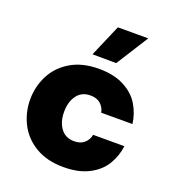

<svg xmlns="http://www.w3.org/2000/svg" viewBox="-141 -889 917 1010"><g transform="rotate(20 317.0 -384.5)"><path d="M516 -779 402 -599 269 -600 346 -779ZM42 -265Q42 -337 74 -400Q106 -463 170.5 -501.5Q235 -540 328 -540Q412 -540 469.5 -510Q527 -480 556 -431.5Q585 -383 592 -327H417Q412 -355 391 -374Q370 -393 334 -393Q285 -393 258.5 -357Q232 -321 232 -265Q232 -209 258.5 -173Q285 -137 334 -137Q370 -137 391 -156Q412 -175 417 -203H592Q585 -147 556 -98.5Q527 -50 469.5 -20Q412 10 328 10Q235 10 170.5 -28.5Q106 -67 74 -130Q42 -193 42 -265Z"/></g></svg>

Font: Be Vietnam Black
Style: Regular
Weight: 900
Designer: Lam Bao; Tony Le; Vietanh Nguyen
Foundry: Yellow Type Foundry
Version: Version 5.000